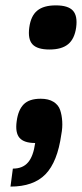

<svg xmlns="http://www.w3.org/2000/svg" viewBox="-20 -522 305 714"><path d="M187 -502H188Q233.4 -502 251.2 -482.4Q269 -462.9 263.2 -419.9Q257.3 -377.4 233.4 -357.7Q209.5 -337.9 164.1 -337.9Q118.7 -337.9 100.8 -357.2Q83 -376.5 88.9 -419.9Q94.7 -462.9 118.4 -482.4Q142.1 -502 187 -502ZM130.9 -154.8H131.8Q160.6 -154.8 179 -143.3Q197.3 -131.8 203.6 -113Q210 -94.2 211.4 -70.6Q212.9 -46.9 208 -22Q193.8 80.1 149.2 126Q104.5 171.9 19 171.9L27.8 105Q64.5 105 84.2 82Q104 59.1 110.8 9.8Q69.3 9.8 52.7 -9.3Q36.1 -28.3 42 -70.8Q47.4 -112.8 67.9 -133.8Q88.4 -154.8 130.9 -154.8Z"/></svg>

Font: Fivo Sans Modern
Style: Italic
Weight: 700
Designer: Alexander Slobzheninov
Foundry: Alexander Slobzheninov
Version: 1.0